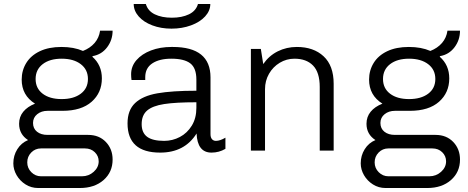

<svg xmlns="http://www.w3.org/2000/svg" viewBox="-20 -757 2354 965"><path d="M397 -501Q433 -515 455.5 -541Q478 -567 483 -603H546Q546 -556 518.5 -519.5Q491 -483 446 -475L444 -472Q492 -430 492 -363Q492 -291 440.5 -245.5Q389 -200 294 -200H219Q188 -200 167 -183Q146 -166 146 -139Q146 -111 166 -95Q186 -79 219 -79H423Q478 -79 512 -43.5Q546 -8 546 45Q546 108 500.5 148Q455 188 381 188H172Q137 188 108.5 170Q80 152 63.5 123.5Q47 95 47 64Q47 25 67 -7Q87 -39 121 -53Q76 -82 76 -135Q76 -170 97 -195.5Q118 -221 156 -236Q89 -278 89 -357Q89 -403 112 -440.5Q135 -478 180 -499.5Q225 -521 289 -521Q351 -521 397 -501ZM159 -360Q159 -313 194.5 -286Q230 -259 290 -259Q350 -259 386 -286Q422 -313 422 -360Q422 -407 386 -434.5Q350 -462 290 -462Q230 -462 194.5 -434.5Q159 -407 159 -360ZM186 -11Q157 -11 137 9.5Q117 30 117 59Q117 88 137.5 108.5Q158 129 186 129H392Q426 129 451 106.5Q476 84 476 54Q476 27 456.5 8Q437 -11 407 -11Z M1038 -368V-83Q1038 -66 1045.5 -57.5Q1053 -49 1065 -49Q1086 -49 1113 -65V-9Q1081 10 1043 10Q972 10 968 -86Q908 10 785 10Q621 10 621 -137Q621 -203 659 -239Q697 -275 771 -288Q845 -301 967 -301V-357Q967 -415 936.5 -438.5Q906 -462 841 -462Q781 -462 745.5 -438.5Q710 -415 710 -369V-355H641Q639 -369 639 -384Q639 -424 666 -455Q693 -486 739 -503.5Q785 -521 842 -521H848Q1038 -521 1038 -368ZM692 -133Q692 -90 719.5 -69.5Q747 -49 805 -49Q847 -49 884 -68.5Q921 -88 944 -125.5Q967 -163 967 -215V-243Q863 -243 805 -234Q747 -225 719.5 -201.5Q692 -178 692 -133ZM652 -737H713Q723 -702 758 -685Q793 -668 844 -668Q894 -668 929.5 -685Q965 -702 975 -737H1037Q1037 -703 1011 -674.5Q985 -646 940 -629.5Q895 -613 842 -613Q789 -613 745.5 -629.5Q702 -646 677 -674.5Q652 -703 652 -737Z M1657 -336V0H1587V-320Q1587 -393 1553.5 -427.5Q1520 -462 1460 -462Q1420 -462 1386 -441.5Q1352 -421 1332 -386Q1312 -351 1312 -309V0H1241V-511H1291L1303 -435Q1332 -477 1376 -499Q1420 -521 1472 -521Q1556 -521 1606.5 -474Q1657 -427 1657 -336Z M2143 -501Q2179 -515 2201.5 -541Q2224 -567 2229 -603H2292Q2292 -556 2264.5 -519.5Q2237 -483 2192 -475L2190 -472Q2238 -430 2238 -363Q2238 -291 2186.5 -245.5Q2135 -200 2040 -200H1965Q1934 -200 1913 -183Q1892 -166 1892 -139Q1892 -111 1912 -95Q1932 -79 1965 -79H2169Q2224 -79 2258 -43.5Q2292 -8 2292 45Q2292 108 2246.5 148Q2201 188 2127 188H1918Q1883 188 1854.5 170Q1826 152 1809.5 123.5Q1793 95 1793 64Q1793 25 1813 -7Q1833 -39 1867 -53Q1822 -82 1822 -135Q1822 -170 1843 -195.5Q1864 -221 1902 -236Q1835 -278 1835 -357Q1835 -403 1858 -440.5Q1881 -478 1926 -499.5Q1971 -521 2035 -521Q2097 -521 2143 -501ZM1905 -360Q1905 -313 1940.5 -286Q1976 -259 2036 -259Q2096 -259 2132 -286Q2168 -313 2168 -360Q2168 -407 2132 -434.5Q2096 -462 2036 -462Q1976 -462 1940.5 -434.5Q1905 -407 1905 -360ZM1932 -11Q1903 -11 1883 9.5Q1863 30 1863 59Q1863 88 1883.5 108.5Q1904 129 1932 129H2138Q2172 129 2197 106.5Q2222 84 2222 54Q2222 27 2202.5 8Q2183 -11 2153 -11Z"/></svg>

Font: Chivo Light
Style: Regular
Weight: 300
Designer: Hector Gatti
Foundry: Omnibus-Type
Version: Version 1.007